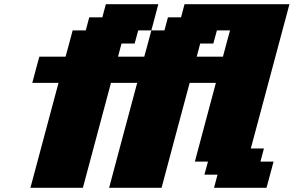

<svg xmlns="http://www.w3.org/2000/svg" viewBox="-20 -895 1415 915"><path d="M1000 0H1250Q1255.9 -21 1267.1 -62.7Q1278.3 -104.5 1283.7 -125H1221.2L1237.8 -187.5H1175.3L1359.4 -875H859.4L842.8 -812.5H780.3L763.7 -750H701.2Q695.8 -729.5 684.6 -687.5Q673.3 -645.5 667.5 -625H542.5L559.1 -687.5H621.6L638.7 -750H701.2Q707 -771 718 -812.5Q729 -854 734.4 -875H484.4L467.8 -812.5H405.3L388.7 -750H326.2Q320.8 -729.5 309.6 -687.7Q298.3 -646 292.5 -625H167.5Q161.6 -604 150.4 -562.3Q139.2 -520.5 133.8 -500H258.8Q236.8 -417 191.9 -250Q147 -83 125 0H375Q397 -83 441.9 -250Q486.8 -417 508.8 -500H633.8Q611.3 -417 566.7 -250Q522 -83 500 0H750Q772 -83 816.7 -250Q861.3 -417 883.8 -500H1008.8Q992.2 -437.5 958.7 -312.5Q925.3 -187.5 908.7 -125H971.2L954.1 -62.5H1016.6ZM1042.5 -625H917.5L934.1 -687.5H996.6L1013.7 -750H1076.2Q1070.3 -729 1059.1 -687.3Q1047.9 -645.5 1042.5 -625Z"/></svg>

Font: Faithful 32x
Style: BoldOblique
Weight: 400
Foundry: Faithful Resource Pack
Version: Version 1.0; January 27, 2023